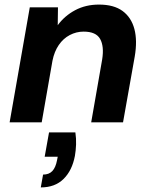

<svg xmlns="http://www.w3.org/2000/svg" viewBox="-20 -534 661 838"><path d="M22 0 110 -502H233L232 -424Q262 -465 308 -489.5Q354 -514 412 -514Q477 -514 515 -486Q553 -458 566.5 -407.5Q580 -357 568 -287L517 0H378L426 -275Q435 -332 417 -364Q399 -396 345 -396Q313 -396 284.5 -381Q256 -366 236.5 -337.5Q217 -309 209 -269L162 0ZM158 284 168 228Q194 228 208.5 212.5Q223 197 229 165L232 150H175L194 44H309Q313 71 312 97Q311 123 307 146Q295 210 257.5 247Q220 284 158 284Z"/></svg>

Font: DM Sans 16pt ExtraBold
Style: Italic
Weight: 800
Italic angle: -10°
Version: Version 4.004;gftools[0.9.30]